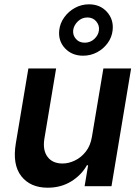

<svg xmlns="http://www.w3.org/2000/svg" viewBox="-20 -863 648 890"><path d="M406.2 -229.4 459.2 -545.5H587.7L496.8 0H372.2L388.5 -96.9H382.8Q357.2 -51.1 309.8 -22Q262.4 7.1 201 7.1Q120.7 7.1 78.8 -46.3Q36.9 -99.8 53.3 -198.2L111.5 -545.5H240.1L185.4 -218Q177.6 -166.2 200.6 -135.7Q223.7 -105.1 269.9 -105.1Q298.3 -105.1 327.2 -119Q356.2 -132.8 377.8 -160.3Q399.5 -187.9 406.2 -229.4ZM365.4 -604.8Q313.6 -604.8 281.4 -639Q249.3 -673.3 254.6 -722.7Q258.2 -755.7 278.1 -783Q297.9 -810.4 327.9 -826.7Q358 -843 392.4 -843Q444.2 -843 475.9 -807.7Q507.5 -772.4 502.1 -722.7Q498.6 -690 479 -663.2Q459.5 -636.4 429.7 -620.6Q399.9 -604.8 365.4 -604.8ZM372.9 -665.1Q398.4 -665.1 417.3 -682.5Q436.1 -699.9 438.6 -722.7Q441.4 -745.7 426.1 -763.8Q410.9 -782 385.3 -782Q359.4 -782 340.7 -763.8Q322.1 -745.7 319.2 -722.7Q316.8 -699.9 331.9 -682.5Q346.9 -665.1 372.9 -665.1Z"/></svg>

Font: Inter UI Semi Bold
Style: Italic
Weight: 600
Italic angle: -9.39999°
Designer: Rasmus Andersson
Foundry: rsms
Version: 3.2;8d6f07862